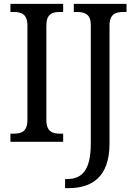

<svg xmlns="http://www.w3.org/2000/svg" viewBox="-20 -734 701 994"><path d="M34 0H307V-42H292C252 -42 220 -52 220 -113V-601C220 -663 251 -672 292 -672H307V-714H34V-672H50C89 -672 122 -663 122 -601V-113C122 -51 89 -42 50 -42H34ZM317 240H334C452 240 547 187 547 8V-601C547 -663 580 -672 620 -672H635V-714H362V-672H377C416 -672 450 -663 450 -605V9C450 150 403 193 326 193H317Z"/></svg>

Font: Noto Serif Bengali SemiCondensed
Style: Regular
Weight: 400
Width: 4
Designer: Juan Bruce, Universal Thirst, Indian Type Foundry and the Monotype Design Team.
Foundry: Monotype Imaging Inc.
Version: Version 2.003